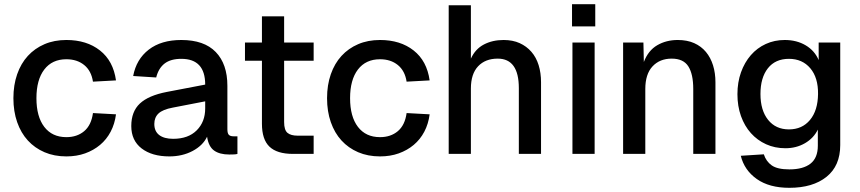

<svg xmlns="http://www.w3.org/2000/svg" viewBox="-20 -735 4108 917"><path d="M297 12Q239 12 192.5 -8Q146 -28 113 -64Q80 -100 62 -151.5Q44 -203 44 -266Q44 -329 62 -380.5Q80 -432 113 -468Q146 -504 192.5 -524Q239 -544 297 -544Q394 -544 457.5 -494Q521 -444 534 -351L424 -345Q416 -397 382 -424.5Q348 -452 297 -452Q229 -452 191.5 -403Q154 -354 154 -266Q154 -178 191.5 -129Q229 -80 297 -80Q348 -80 382 -108.5Q416 -137 424 -195L534 -189Q528 -143 508.5 -106Q489 -69 458 -43Q427 -17 386.5 -2.5Q346 12 297 12Z M789 12Q706 12 656.5 -26Q607 -64 607 -133Q607 -202 648 -240.5Q689 -279 777 -296L960 -331Q960 -454 846 -454Q795 -454 766 -431.5Q737 -409 726 -365L616 -372Q631 -452 690.5 -498Q750 -544 846 -544Q955 -544 1010.5 -486.5Q1066 -429 1066 -325V-118Q1066 -98 1073 -91Q1080 -84 1095 -84H1114V0Q1109 2 1097.5 2.5Q1086 3 1075 3Q1029 3 1002.5 -16Q976 -35 969 -82Q949 -40 900 -14Q851 12 789 12ZM807 -72Q879 -72 919.5 -112.5Q960 -153 960 -217V-251L805 -221Q757 -212 737 -193Q717 -174 717 -143Q717 -108 740.5 -90Q764 -72 807 -72Z M1379 0Q1303 0 1267 -34.5Q1231 -69 1231 -144V-445H1150V-532H1231V-657H1337V-532H1478V-445H1337V-152Q1337 -114 1353 -100.5Q1369 -87 1402 -87H1478V0Z M1795 12Q1737 12 1690.5 -8Q1644 -28 1611 -64Q1578 -100 1560 -151.5Q1542 -203 1542 -266Q1542 -329 1560 -380.5Q1578 -432 1611 -468Q1644 -504 1690.5 -524Q1737 -544 1795 -544Q1892 -544 1955.5 -494Q2019 -444 2032 -351L1922 -345Q1914 -397 1880 -424.5Q1846 -452 1795 -452Q1727 -452 1689.5 -403Q1652 -354 1652 -266Q1652 -178 1689.5 -129Q1727 -80 1795 -80Q1846 -80 1880 -108.5Q1914 -137 1922 -195L2032 -189Q2026 -143 2006.5 -106Q1987 -69 1956 -43Q1925 -17 1884.5 -2.5Q1844 12 1795 12Z M2123 0V-710H2229V-455Q2250 -501 2291 -522.5Q2332 -544 2385 -544Q2429 -544 2462 -529Q2495 -514 2518 -487.5Q2541 -461 2552.5 -424Q2564 -387 2564 -342V0H2458V-314Q2458 -455 2357 -455Q2298 -455 2263.5 -418.5Q2229 -382 2229 -312V0Z M2714 0V-532H2820V0ZM2712 -609V-715H2823V-609Z M2956 0V-532H3053L3055 -439Q3076 -494 3119 -519Q3162 -544 3217 -544Q3262 -544 3295.5 -529Q3329 -514 3351.5 -487Q3374 -460 3385.5 -423Q3397 -386 3397 -342V0H3291V-310Q3291 -381 3267.5 -418Q3244 -455 3188 -455Q3131 -455 3096.5 -418Q3062 -381 3062 -310V0Z M3750 162Q3654 162 3594.5 120Q3535 78 3518 9L3628 2Q3639 36 3666 55Q3693 74 3750 74Q3816 74 3851 46.5Q3886 19 3886 -39V-116Q3866 -75 3824.5 -51Q3783 -27 3731 -27Q3681 -27 3639 -46Q3597 -65 3566.5 -99Q3536 -133 3519 -180.5Q3502 -228 3502 -285Q3502 -342 3519 -389.5Q3536 -437 3566 -471.5Q3596 -506 3637.5 -525Q3679 -544 3728 -544Q3785 -544 3828 -518.5Q3871 -493 3890 -448V-532H3993V-42Q3993 57 3927.5 109.5Q3862 162 3750 162ZM3748 -117Q3811 -117 3848.5 -162Q3886 -207 3887 -286Q3888 -364 3850 -409Q3812 -454 3748 -454Q3683 -454 3647.5 -409Q3612 -364 3612 -286Q3612 -208 3648.5 -162.5Q3685 -117 3748 -117Z"/></svg>

Font: Geist Med
Style: Regular
Weight: 400
Designer: Basement.studio, Andrés Briganti, Mateo Zaragoza
Foundry: Basement.studio, Vercel, Andrés Briganti, Guido Ferreyra, Mateo Zaragoza
Version: Version 1.401